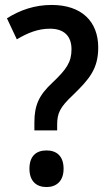

<svg xmlns="http://www.w3.org/2000/svg" viewBox="-20 -744 438 776"><path d="M119 -217H211V-239C211 -287 222 -310 275 -360C341 -424 377 -466 377 -552C377 -658 309 -724 189 -724C121 -724 62 -704 8 -670L48 -585C92 -611 133 -628 182 -628C238 -628 269 -599 269 -545C269 -493 249 -464 192 -410C137 -359 119 -318 119 -249ZM99 -62C99 -12 127 12 168 12C207 12 237 -11 237 -62C237 -114 208 -136 168 -136C126 -136 99 -113 99 -62Z"/></svg>

Font: Noto Sans UI SemiCondensed Medium
Style: Regular
Weight: 500
Width: 4
Designer: Monotype Design Team
Foundry: Monotype Imaging Inc.
Version: Version 1.901